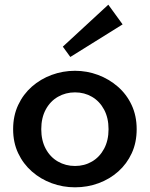

<svg xmlns="http://www.w3.org/2000/svg" viewBox="-20 -785 639 819"><path d="M300 14Q248 14 200.5 -3.5Q153 -21 116 -53.5Q79 -86 57.5 -131.5Q36 -177 36 -234Q36 -291 57.5 -337Q79 -383 116 -415.5Q153 -448 200.5 -465.5Q248 -483 300 -483Q351 -483 398 -465.5Q445 -448 482.5 -415.5Q520 -383 541.5 -337Q563 -291 563 -234Q563 -177 542 -131.5Q521 -86 484.5 -53.5Q448 -21 400.5 -3.5Q353 14 300 14ZM300 -77Q340 -77 372.5 -96Q405 -115 424 -150.5Q443 -186 443 -234Q443 -282 424 -317.5Q405 -353 372.5 -372Q340 -391 300 -391Q260 -391 227 -372Q194 -353 175 -317.5Q156 -282 156 -234Q156 -186 175 -150.5Q194 -115 227 -96Q260 -77 300 -77ZM280 -542 248 -586 442 -765 503 -681Z"/></svg>

Font: BioRhyme ExtraBold SemiBold
Style: Regular
Weight: 600
Version: Version 1.600;gftools[0.9.33]